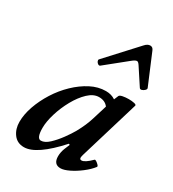

<svg xmlns="http://www.w3.org/2000/svg" viewBox="-175 -800 818 910"><g transform="rotate(30 234.0 -345.5)"><path d="M99 13Q62 13 41.5 -14.5Q21 -42 21 -81Q21 -122 37 -167.5Q53 -213 80.5 -256.5Q108 -300 144.5 -335Q181 -370 221.5 -391Q262 -412 304 -412Q334 -412 356 -397L366 -421Q369 -427 384 -430Q399 -433 416.5 -433Q434 -433 447 -430Q460 -427 458 -421L360 -95Q358 -87 357.5 -84Q357 -81 357 -79Q357 -69 367 -69Q385 -69 419 -103Q422 -106 429.5 -101Q437 -96 443 -89.5Q449 -83 446 -79Q429 -57 401 -35.5Q373 -14 345 -0.5Q317 13 299 13Q261 13 261 -31Q261 -43 263.5 -54.5Q266 -66 270 -76L282 -105L276 -108Q167 13 99 13ZM153 -54Q174 -54 197.5 -76Q221 -98 242.5 -127.5Q264 -157 277 -180Q303 -227 316 -270L340 -348Q323 -371 290 -371Q260 -371 231.5 -344Q203 -317 180 -275.5Q157 -234 143.5 -189.5Q130 -145 130 -111Q130 -54 153 -54ZM220 -503Q215 -499 208.5 -503Q202 -507 199 -514Q196 -521 199 -525L349 -688Q363 -704 378 -704Q392 -704 398 -688L467 -524Q470 -518 463 -511Q456 -504 447.5 -501.5Q439 -499 435 -505L376 -595Q367 -609 360 -609Q351 -609 334 -595Z"/></g></svg>

Font: Junicode
Style: Bold Italic
Weight: 700
Italic angle: -11°
Designer: Peter S. Baker
Version: Version 2.100; ttfautohint (v1.8.4)